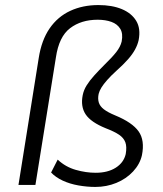

<svg xmlns="http://www.w3.org/2000/svg" viewBox="-20 -731 645 759"><path d="M357 8Q324 8 290 2Q256 -4 228 -17Q200 -30 182 -49L208 -100Q239 -71 279.5 -59.5Q320 -48 358 -48Q406 -48 437.5 -68Q469 -88 477 -122Q482 -151 475.5 -168.5Q469 -186 450.5 -198.5Q432 -211 398 -224Q339 -248 318.5 -279Q298 -310 307 -355Q311 -375 322.5 -393.5Q334 -412 352 -432Q370 -452 394 -476Q423 -504 439.5 -525Q456 -546 461 -567Q467 -598 455.5 -617Q444 -636 420.5 -644.5Q397 -653 366 -653Q301 -653 257 -619.5Q213 -586 201 -504L120 0H53L133 -501Q144 -572 176 -618.5Q208 -665 257.5 -688Q307 -711 369 -711Q423 -711 461.5 -695Q500 -679 518.5 -648.5Q537 -618 528 -572Q524 -554 514 -535.5Q504 -517 486.5 -497Q469 -477 440 -451Q419 -432 404 -415Q389 -398 381 -385Q373 -372 370 -360Q366 -341 370.5 -326Q375 -311 390.5 -299Q406 -287 435 -275Q503 -247 528 -211.5Q553 -176 541 -117Q533 -82 506 -53Q479 -24 440 -8Q401 8 357 8Z"/></svg>

Font: Nunito Sans 7pt SemiCondensed Light
Style: Italic
Weight: 300
Width: 4
Italic angle: -9°
Designer: Vernon Adams
Foundry: Vernon Adams
Version: Version 3.101;gftools[0.9.27]